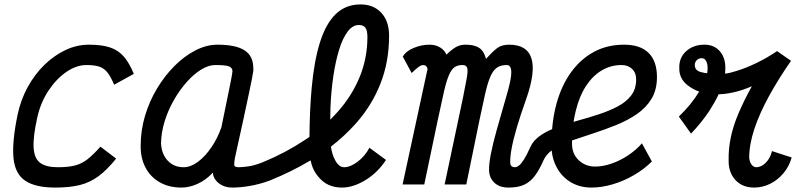

<svg xmlns="http://www.w3.org/2000/svg" viewBox="-20 -834 3640 868"><path d="M434 -171 505 -117Q464 -66 425.5 -37.5Q387 -9 341 2.5Q295 14 230 14Q140 14 94 -17Q48 -48 41 -119.5Q34 -191 59 -313Q73 -381 104.5 -439Q136 -497 180 -540Q224 -583 275.5 -607.5Q327 -632 382 -632Q440 -632 477.5 -619.5Q515 -607 540 -578Q565 -549 585 -500L496 -451Q481 -487 465.5 -506.5Q450 -526 428 -533Q406 -540 371 -540Q325 -540 279.5 -508.5Q234 -477 199 -424Q164 -371 149 -305Q129 -216 132 -166.5Q135 -117 162 -97.5Q189 -78 241 -78Q289 -78 319.5 -86Q350 -94 375.5 -114Q401 -134 434 -171Z M1169 -101Q1271 -143 1358 -201Q1368 -208 1379 -215Q1380 -337 1389 -436Q1400 -558 1426.5 -642.5Q1453 -727 1498 -770.5Q1543 -814 1610 -814Q1669 -814 1704 -776Q1739 -738 1739 -673Q1739 -555 1700 -456Q1661 -357 1589 -276Q1539 -220 1476 -171Q1481 -137 1494 -112Q1511 -78 1536 -78Q1564 -78 1597.5 -103.5Q1631 -129 1650 -166L1725 -111Q1688 -54 1632.5 -20Q1577 14 1526 14Q1459 14 1420 -34Q1393 -65 1384 -109Q1299 -58 1200 -18Q1154 -1 1110 6.5Q1066 14 1031 14Q1005 14 985.5 4.5Q966 -5 954.5 -20.5Q943 -36 942 -54Q941 -51 940 -52Q939 -52 939 -52Q938 -51 939 -50Q909 -19 872.5 -2.5Q836 14 800 14Q744 14 702 -10Q660 -34 637.5 -77Q615 -120 616 -177Q616 -244 635.5 -310Q655 -376 690 -434Q725 -492 769.5 -536.5Q814 -581 864 -606.5Q914 -632 963 -632Q1046 -632 1085.5 -606.5Q1125 -581 1125 -527Q1126 -522 1125 -512.5Q1124 -503 1119.5 -480.5Q1115 -458 1106 -414.5Q1097 -371 1081.5 -299.5Q1066 -228 1042 -120Q1038 -97 1039 -87.5Q1040 -78 1059 -78Q1072 -78 1100.5 -81.5Q1129 -85 1169 -101ZM810 -78Q842 -78 875 -102.5Q908 -127 936 -168.5Q964 -210 981 -259Q1001 -358 1015.5 -427.5Q1030 -497 1031 -513Q1030 -529 1013.5 -534.5Q997 -540 953 -540Q923 -540 889.5 -519.5Q856 -499 824 -463Q792 -427 766 -381.5Q740 -336 724.5 -286Q709 -236 708 -187Q710 -138 738 -108Q766 -78 810 -78ZM1473 -293Q1491 -311 1508 -330Q1571 -401 1606 -486Q1641 -571 1641 -667Q1641 -696 1632 -708.5Q1623 -721 1602 -721Q1574 -721 1551.5 -691Q1529 -661 1513 -609Q1497 -557 1487 -490Q1477 -423 1474 -349Q1473 -321 1473 -293Z M2377 -168Q2391 -200 2424 -222Q2447 -238 2476 -250Q2481 -312 2496 -366Q2519 -449 2562.5 -508.5Q2606 -568 2666 -600Q2726 -632 2801 -632Q2875 -632 2912.5 -594.5Q2950 -557 2950 -486Q2950 -428 2925.5 -387.5Q2901 -347 2859.5 -318.5Q2818 -290 2767.5 -269.5Q2717 -249 2665 -232Q2612 -215 2566 -199Q2566 -191 2566 -184Q2566 -138 2596.5 -109.5Q2627 -81 2670 -81Q2706 -81 2745 -94.5Q2784 -108 2820 -132Q2856 -156 2882 -186L2927 -104Q2892 -69 2845.5 -42Q2799 -15 2749 -0.5Q2699 14 2654 14Q2601 14 2560 -10.5Q2519 -35 2496 -79Q2478 -112 2474 -154Q2448 -134 2437 -109Q2419 -68 2399 -40.5Q2379 -13 2351 0.5Q2323 14 2279 14Q2239 14 2216 -7Q2193 -28 2191 -62Q2190 -90 2198.5 -135Q2207 -180 2225 -244.5Q2243 -309 2268 -395Q2292 -475 2291.5 -507.5Q2291 -540 2271 -540Q2244 -540 2227 -528.5Q2210 -517 2197.5 -489Q2185 -461 2174 -413Q2163 -365 2148 -293L2088 0H1990L2073 -392Q2085 -451 2090.5 -483Q2096 -515 2092 -527.5Q2088 -540 2071 -540Q2050 -540 2036 -531Q2022 -522 2010.5 -496.5Q1999 -471 1987.5 -421.5Q1976 -372 1959 -291L1898 0H1800L1910 -509Q1910 -512 1912 -516.5Q1914 -521 1912 -526Q1907 -540 1893 -540Q1885 -540 1874.5 -533Q1864 -526 1841 -504L1801 -578Q1815 -603 1850.5 -617.5Q1886 -632 1921 -632Q1950 -632 1970.5 -619Q1991 -606 1998 -587Q2015 -603 2028.5 -613Q2042 -623 2055 -627.5Q2068 -632 2082 -632Q2109 -632 2126.5 -626.5Q2144 -621 2154 -611.5Q2164 -602 2169 -590.5Q2174 -579 2177 -568Q2207 -601 2227.5 -616.5Q2248 -632 2282 -632Q2363 -632 2382.5 -570Q2402 -508 2358 -384Q2333 -314 2316.5 -258Q2300 -202 2292.5 -160.5Q2285 -119 2287 -93Q2288 -86 2293.5 -82Q2299 -78 2307 -78Q2316 -78 2326 -85.5Q2336 -93 2348.5 -112.5Q2361 -132 2377 -168ZM2573 -283Q2583 -286 2593 -289Q2641 -302 2688 -317.5Q2735 -333 2773 -353Q2811 -373 2833.5 -402.5Q2856 -432 2856 -475Q2856 -505 2837.5 -522.5Q2819 -540 2790 -540Q2741 -540 2700 -515.5Q2659 -491 2629 -445Q2599 -399 2583 -333Q2577 -309 2573 -283Z M3104 -230 3049 -307Q3106 -362 3141 -420Q3118 -428 3099 -441Q3050 -473 3051 -525Q3049 -572 3081.5 -602Q3114 -632 3165 -632Q3209 -632 3235 -601.5Q3261 -571 3259 -521Q3259 -511 3258 -501Q3282 -504 3312 -514Q3354 -527 3401.5 -550Q3449 -573 3493 -603L3556 -559Q3499 -477 3456.5 -399.5Q3414 -322 3390.5 -251.5Q3367 -181 3367 -120Q3369 -101 3378 -89.5Q3387 -78 3399 -78Q3422 -78 3442.5 -99Q3463 -120 3470 -151L3559 -122Q3548 -82 3522 -51Q3496 -20 3461.5 -3Q3427 14 3389 14Q3336 14 3304.5 -20.5Q3273 -55 3274 -110Q3273 -160 3283.5 -211.5Q3294 -263 3318 -320Q3342 -377 3379 -444Q3335 -425 3296 -416.5Q3257 -408 3230 -408Q3230 -408 3229 -408Q3212 -372 3187 -333Q3152 -280 3104 -230ZM3177 -503Q3179 -515 3179 -526Q3179 -546 3172 -558.5Q3165 -571 3153 -571Q3139 -571 3130 -562Q3121 -553 3121 -540Q3121 -513 3154 -507Q3164 -504 3177 -503Z"/></svg>

Font: Victor Mono Thin
Style: Bold Italic
Weight: 700
Italic angle: -12°
Monospace: yes
Version: Version 1.561;gftools[0.9.30]